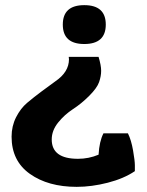

<svg xmlns="http://www.w3.org/2000/svg" viewBox="-20 -718 570 746"><path d="M363 -497Q373 -464 373 -443Q373 -422 365 -399Q357 -376 326.5 -345.5Q296 -315 263.5 -294Q231 -273 206 -242Q181 -211 181 -176Q181 -101 283 -101Q325 -101 363 -117Q366 -169 382 -200H477Q490 -174 497 -133.5Q504 -93 504 -76Q504 -59 504 -53Q461 -24 398.5 -8Q336 8 278 8Q167 8 96 -42.5Q25 -93 25 -187Q25 -228 42.5 -262.5Q60 -297 85.5 -318.5Q111 -340 140.5 -362Q170 -384 195 -402Q248 -438 248 -488Q248 -492 247 -497ZM307.5 -698Q391 -698 391 -622.5Q391 -547 307.5 -547Q224 -547 224 -622.5Q224 -698 307.5 -698Z"/></svg>

Font: Patua One
Style: Regular
Weight: 400
Designer: luciano Vergara
Foundry: Luciano Vergara
Version: Version 1.002